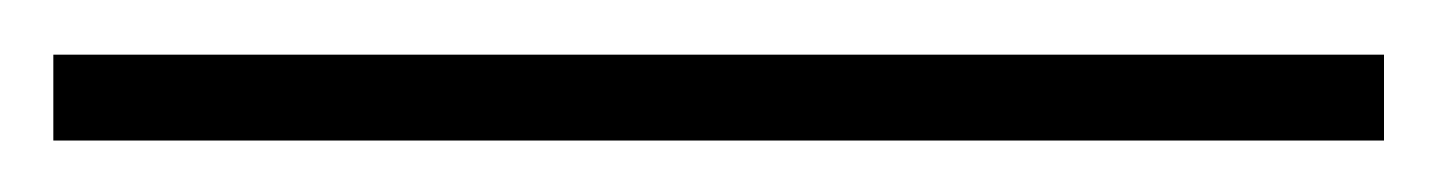

<svg xmlns="http://www.w3.org/2000/svg" viewBox="-20 126 540 72"><path d="M499 146.5V178.7H0V146.5Z"/></svg>

Font: BabelStone Irk Bitig
Style: Regular
Weight: 400
Designer: Andrew West
Foundry: BabelStone
Version: Version 1.03 June 7, 2023